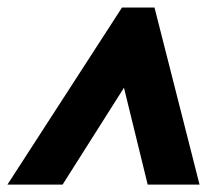

<svg xmlns="http://www.w3.org/2000/svg" viewBox="-31 -734 551 510"><path d="M-11.2 -243.7 293 -713.9H379.4L499 -243.7H361.3L298.3 -501L135.3 -243.7Z"/></svg>

Font: Open Sans SemiCondensed ExtraBold
Style: Italic
Weight: 800
Width: 4
Italic angle: -12°
Designer: Monotype Design Team
Foundry: Monotype Imaging Inc.
Version: Version 3.003